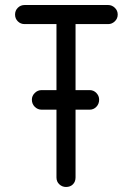

<svg xmlns="http://www.w3.org/2000/svg" viewBox="-20 -745 489 765"><path d="M281 -649V-386H337Q353 -386 364 -374.5Q375 -363 375 -348Q375 -331 364 -319.5Q353 -308 337 -308H281V-38Q281 -21 270.5 -10.5Q260 0 243 0Q228 0 216.5 -10.5Q205 -21 205 -38V-308H146Q130 -308 118.5 -319.5Q107 -331 107 -348Q107 -363 118.5 -374.5Q130 -386 146 -386H205V-649H78Q62 -649 51 -660Q40 -671 40 -687Q40 -703 51 -714Q62 -725 78 -725H411Q426 -725 437.5 -714Q449 -703 449 -687Q449 -671 437.5 -660Q426 -649 411 -649Z"/></svg>

Font: VDS Compensated
Style: Light
Weight: 300
Designer: artmaker
Foundry: artmaker
Version: Version 1.000 2012 initial release